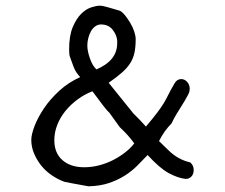

<svg xmlns="http://www.w3.org/2000/svg" viewBox="-20 -626 791 675"><path d="M649 -55Q661 -44 661 -29Q661 -14 653 -5.5Q645 3 633 3Q605 0 573 -17.5Q541 -35 499 -81Q481 -62 462 -43Q443 -24 418.5 -8.5Q394 7 363 17.5Q332 28 291 29Q252 22 231 18Q210 14 206 13Q182 4 161 -10.5Q140 -25 124.5 -44.5Q109 -64 99.5 -87Q90 -110 90 -134Q90 -153 101.5 -183Q113 -213 134.5 -245Q156 -277 188 -306.5Q220 -336 262 -355Q257 -360 250 -369.5Q243 -379 238 -393L226 -426Q223 -433 223 -452Q223 -500 235.5 -530Q248 -560 265 -577Q282 -594 300.5 -600Q319 -606 331 -606Q341 -606 361 -600L402 -588Q411 -583 420.5 -571Q430 -559 438.5 -544.5Q447 -530 452 -515Q457 -500 457 -488Q457 -462 453 -442Q449 -422 438.5 -405Q428 -388 409.5 -371.5Q391 -355 362 -335L449 -227Q456 -220 467 -209Q478 -198 493 -181Q520 -213 533.5 -231Q547 -249 555.5 -263Q564 -277 571 -291.5Q578 -306 593 -332Q602 -348 617 -348Q629 -348 638 -338Q647 -328 647 -314Q647 -310 646 -305Q645 -300 641 -292.5Q637 -285 630.5 -273.5Q624 -262 613 -245Q599 -223 592 -210Q585 -197 583 -192Q557 -166 539 -130L572 -98Q605 -65 649 -55ZM392 -484Q390 -504 375.5 -522Q361 -540 335 -540Q324 -540 315 -533.5Q306 -527 300 -516.5Q294 -506 290.5 -492.5Q287 -479 287 -466Q287 -447 296 -421Q305 -395 319 -382Q392 -413 392 -474ZM452 -122Q432 -150 401 -179L365 -229Q357 -236 342.5 -255Q328 -274 305 -305Q278 -295 253.5 -277Q229 -259 210.5 -236.5Q192 -214 181.5 -187.5Q171 -161 171 -133Q171 -88 199.5 -63Q228 -38 276 -38Q303 -38 329.5 -45Q356 -52 379 -64Q402 -76 421 -91Q440 -106 452 -122Z"/></svg>

Font: Gaegu
Style: Accents-Regular
Weight: 400
Designer: JIKJI
Foundry: JIKJI
Version: Version 1.00